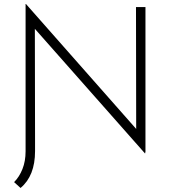

<svg xmlns="http://www.w3.org/2000/svg" viewBox="-20 -745 855 953"><path d="M154 -54V5Q154 128 82 188L50 159Q76 133 91.5 94Q107 55 107 6V-725H109L656 -105L655 -710H702V8L700 17L153 -602L154 -54Z"/></svg>

Font: Synthetic Light
Style: Regular
Weight: 300
Designer: Santiago Orozco
Foundry: Typemade
Version: Version 2.000; ttfautohint (v1.8.4.7-5d5b)